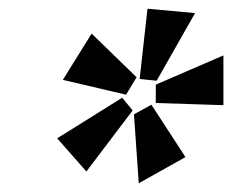

<svg xmlns="http://www.w3.org/2000/svg" viewBox="-20 -748 532 440"><path d="M339 -563 300 -567 318 -728 427 -718ZM269 -531 124 -565 190 -671 293 -571ZM492 -507 337 -512V-554L492 -621ZM178 -355 111 -431 260 -524 284 -495ZM298 -328 287 -486 327 -508 405 -388Z"/></svg>

Font: EauTest
Style: Bold Italic
Weight: 700
Italic angle: -12°
Designer: Christian Thalmann (Catharsis Fonts)
Version: Version 0.001;PS 000.001;hotconv 1.0.88;makeotf.lib2.5.64775